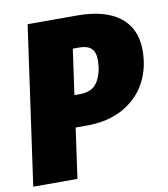

<svg xmlns="http://www.w3.org/2000/svg" viewBox="-80 -763 727 830"><g transform="rotate(-10 283.0 -348.0)"><path d="M567 -498Q567 -421 533.5 -358Q500 -295 433.5 -257.5Q367 -220 271 -220H224L193 0H-1L97 -696H314Q436 -696 501.5 -645.5Q567 -595 567 -498ZM369 -491Q369 -526 352 -542Q335 -558 299 -558H271L243 -359H269Q323 -359 346 -397.5Q369 -436 369 -491Z"/></g></svg>

Font: Fira Sans Condensed Black
Style: Italic
Weight: 900
Width: 3
Italic angle: -8°
Designer: Carrois Corporate & Edenspiekermann AG
Foundry: Carrois Corporate GbR & Edenspiekermann AG
Version: Version 4.203